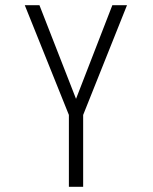

<svg xmlns="http://www.w3.org/2000/svg" viewBox="-20 -720 590 740"><path d="M245.5 0V-277L75.5 -700H132L273 -339L413 -700H469.5L300.5 -277V0Z"/></svg>

Font: Trispace SemiCondensed ExtraLight
Style: Regular
Weight: 200
Width: 4
Designer: Tyler Finck
Foundry: Etcetera Type Company
Version: Version 1.210; ttfautohint (v1.8.3)